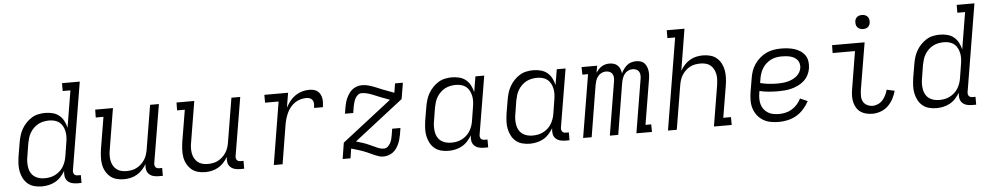

<svg xmlns="http://www.w3.org/2000/svg" viewBox="-40 -1069 7281 1411"><g transform="rotate(-5 3600.0 -363.5)"><path d="M224 8Q195 8 168 1Q141 -6 120.5 -23Q100 -40 87.5 -64Q75 -88 69.5 -115Q64 -142 65.5 -170.5Q67 -199 71 -228L88 -328Q92 -353 99.5 -378Q107 -403 120 -426Q133 -449 152 -469Q171 -489 193.5 -503Q216 -517 242 -522.5Q268 -528 293 -528Q321 -528 348.5 -521Q376 -514 396.5 -497Q417 -480 429.5 -456Q442 -432 448 -405L493 -677H436V-735H567L460 -89Q459 -81 460.5 -73.5Q462 -66 466.5 -60.5Q471 -55 478 -52.5Q485 -50 493 -50H515V8H483Q463 8 444 2.5Q425 -3 412 -16.5Q399 -30 395.5 -49.5Q392 -69 395 -89L396 -92Q382 -69 364 -49Q346 -29 322.5 -16Q299 -3 273.5 2.5Q248 8 224 8ZM248 -50Q268 -50 287 -53.5Q306 -57 324.5 -66Q343 -75 359 -89Q375 -103 385.5 -120Q396 -137 403 -156Q410 -175 413 -194L429 -294Q433 -316 434 -337Q435 -358 431 -378Q427 -398 418 -416Q409 -434 394 -446.5Q379 -459 359 -464.5Q339 -470 318 -470Q298 -470 277.5 -466Q257 -462 238.5 -452.5Q220 -443 204.5 -428Q189 -413 178 -395Q167 -377 161 -357.5Q155 -338 151 -318L135 -218Q131 -198 131 -177Q131 -156 134.5 -136.5Q138 -117 147.5 -100Q157 -83 173 -71.5Q189 -60 208.5 -55Q228 -50 248 -50Z M828 8Q799 8 772.5 0.5Q746 -7 726.5 -24Q707 -41 694 -65Q681 -89 676.5 -116Q672 -143 673.5 -171Q675 -199 679 -228L718 -462H661L662 -520H793L743 -218Q739 -198 738.5 -177.5Q738 -157 741.5 -137.5Q745 -118 754.5 -101Q764 -84 778.5 -72Q793 -60 812.5 -55Q832 -50 852 -50Q871 -50 890.5 -53.5Q910 -57 928 -66.5Q946 -76 961 -90Q976 -104 987 -121Q998 -138 1004 -157Q1010 -176 1013 -194L1067 -520H1132L1060 -89Q1059 -81 1060.5 -73.5Q1062 -66 1066.5 -60.5Q1071 -55 1078 -52.5Q1085 -50 1093 -50H1115V8H1083Q1063 8 1044 2.5Q1025 -3 1012 -16.5Q999 -30 995.5 -49.5Q992 -69 995 -89L996 -91Q983 -68 965 -48.5Q947 -29 924.5 -16Q902 -3 877 2.5Q852 8 828 8Z M1428 8Q1399 8 1372.5 0.5Q1346 -7 1326.5 -24Q1307 -41 1294 -65Q1281 -89 1276.5 -116Q1272 -143 1273.5 -171Q1275 -199 1279 -228L1318 -462H1261L1262 -520H1393L1343 -218Q1339 -198 1338.5 -177.5Q1338 -157 1341.5 -137.5Q1345 -118 1354.5 -101Q1364 -84 1378.5 -72Q1393 -60 1412.5 -55Q1432 -50 1452 -50Q1471 -50 1490.5 -53.5Q1510 -57 1528 -66.5Q1546 -76 1561 -90Q1576 -104 1587 -121Q1598 -138 1604 -157Q1610 -176 1613 -194L1667 -520H1732L1660 -89Q1659 -81 1660.5 -73.5Q1662 -66 1666.5 -60.5Q1671 -55 1678 -52.5Q1685 -50 1693 -50H1715V8H1683Q1663 8 1644 2.5Q1625 -3 1612 -16.5Q1599 -30 1595.5 -49.5Q1592 -69 1595 -89L1596 -91Q1583 -68 1565 -48.5Q1547 -29 1524.5 -16Q1502 -3 1477 2.5Q1452 8 1428 8Z M1934 0 2010 -462H1910V-520H2085L2067 -412Q2080 -436 2097.5 -458.5Q2115 -481 2138.5 -497Q2162 -513 2188 -520.5Q2214 -528 2240 -528Q2257 -528 2273 -524.5Q2289 -521 2301.5 -511.5Q2314 -502 2321.5 -488Q2329 -474 2332 -458.5Q2335 -443 2334 -426Q2333 -409 2331 -392H2266Q2268 -406 2268 -420.5Q2268 -435 2262 -446.5Q2256 -458 2243.5 -464Q2231 -470 2217 -470Q2196 -470 2174 -464.5Q2152 -459 2132.5 -446Q2113 -433 2098 -415Q2083 -397 2073.5 -377Q2064 -357 2057.5 -336Q2051 -315 2047 -294L1999 0Z M2743 8Q2726 8 2711 3.5Q2696 -1 2681.5 -7.5Q2667 -14 2652.5 -20.5Q2638 -27 2623.5 -33.5Q2609 -40 2594.5 -45Q2580 -50 2565 -55L2511 -71L2500 0H2442L2461 -119L2826 -403L2806 -411Q2783 -419 2760.5 -428Q2738 -437 2715.5 -446.5Q2693 -456 2670 -463Q2647 -470 2621 -470Q2607 -470 2594.5 -459.5Q2582 -449 2575 -435.5Q2568 -422 2564 -407.5Q2560 -393 2557 -379L2549 -330H2488L2496 -379Q2499 -396 2504 -413.5Q2509 -431 2517 -447.5Q2525 -464 2536 -479.5Q2547 -495 2562 -506Q2577 -517 2595 -522.5Q2613 -528 2630 -528Q2657 -528 2682.5 -520.5Q2708 -513 2731.5 -503Q2755 -493 2779 -483.5Q2803 -474 2828 -465L2863 -452L2874 -520H2932L2912 -401L2551 -120L2583 -110Q2605 -104 2626 -95.5Q2647 -87 2667 -77.5Q2687 -68 2708 -59Q2729 -50 2753 -50Q2767 -50 2779 -60.5Q2791 -71 2798.5 -84.5Q2806 -98 2810 -112.5Q2814 -127 2816 -141L2824 -190H2885L2877 -141Q2874 -124 2869 -106.5Q2864 -89 2856.5 -72.5Q2849 -56 2838 -40.5Q2827 -25 2811.5 -14Q2796 -3 2778 2.5Q2760 8 2743 8Z M3224 8Q3195 8 3168 1Q3141 -6 3120.5 -23Q3100 -40 3087.5 -64Q3075 -88 3069.5 -115Q3064 -142 3065.5 -170.5Q3067 -199 3071 -228L3088 -328Q3092 -353 3099.5 -378Q3107 -403 3120 -426Q3133 -449 3152 -469Q3171 -489 3193.5 -503Q3216 -517 3242 -522.5Q3268 -528 3293 -528Q3321 -528 3348.5 -521Q3376 -514 3396.5 -497Q3417 -480 3429.5 -456Q3442 -432 3448 -405L3467 -520H3532L3460 -89Q3459 -81 3460.5 -73.5Q3462 -66 3466.5 -60.5Q3471 -55 3478 -52.5Q3485 -50 3493 -50H3515V8H3483Q3463 8 3444 2.5Q3425 -3 3412 -16.5Q3399 -30 3395.5 -49.5Q3392 -69 3395 -89L3396 -92Q3382 -69 3364 -49Q3346 -29 3322.5 -16Q3299 -3 3273.5 2.5Q3248 8 3224 8ZM3248 -50Q3268 -50 3287 -53.5Q3306 -57 3324.5 -66Q3343 -75 3359 -89Q3375 -103 3385.5 -120Q3396 -137 3403 -156Q3410 -175 3413 -194L3429 -294Q3433 -316 3434 -337Q3435 -358 3431 -378Q3427 -398 3418 -416Q3409 -434 3394 -446.5Q3379 -459 3359 -464.5Q3339 -470 3318 -470Q3298 -470 3277.5 -466Q3257 -462 3238.5 -452.5Q3220 -443 3204.5 -428Q3189 -413 3178 -395Q3167 -377 3161 -357.5Q3155 -338 3151 -318L3135 -218Q3131 -198 3131 -177Q3131 -156 3134.5 -136.5Q3138 -117 3147.5 -100Q3157 -83 3173 -71.5Q3189 -60 3208.5 -55Q3228 -50 3248 -50Z M3824 8Q3795 8 3768 1Q3741 -6 3720.5 -23Q3700 -40 3687.5 -64Q3675 -88 3669.5 -115Q3664 -142 3665.5 -170.5Q3667 -199 3671 -228L3688 -328Q3692 -353 3699.5 -378Q3707 -403 3720 -426Q3733 -449 3752 -469Q3771 -489 3793.5 -503Q3816 -517 3842 -522.5Q3868 -528 3893 -528Q3921 -528 3948.5 -521Q3976 -514 3996.5 -497Q4017 -480 4029.5 -456Q4042 -432 4048 -405L4067 -520H4132L4060 -89Q4059 -81 4060.5 -73.5Q4062 -66 4066.5 -60.5Q4071 -55 4078 -52.5Q4085 -50 4093 -50H4115V8H4083Q4063 8 4044 2.5Q4025 -3 4012 -16.5Q3999 -30 3995.5 -49.5Q3992 -69 3995 -89L3996 -92Q3982 -69 3964 -49Q3946 -29 3922.5 -16Q3899 -3 3873.5 2.5Q3848 8 3824 8ZM3848 -50Q3868 -50 3887 -53.5Q3906 -57 3924.5 -66Q3943 -75 3959 -89Q3975 -103 3985.5 -120Q3996 -137 4003 -156Q4010 -175 4013 -194L4029 -294Q4033 -316 4034 -337Q4035 -358 4031 -378Q4027 -398 4018 -416Q4009 -434 3994 -446.5Q3979 -459 3959 -464.5Q3939 -470 3918 -470Q3898 -470 3877.5 -466Q3857 -462 3838.5 -452.5Q3820 -443 3804.5 -428Q3789 -413 3778 -395Q3767 -377 3761 -357.5Q3755 -338 3751 -318L3735 -218Q3731 -198 3731 -177Q3731 -156 3734.5 -136.5Q3738 -117 3747.5 -100Q3757 -83 3773 -71.5Q3789 -60 3808.5 -55Q3828 -50 3848 -50Z M4724 0H4609L4675 -398Q4677 -413 4676 -426.5Q4675 -440 4667.5 -451Q4660 -462 4647.5 -467Q4635 -472 4621 -472Q4605 -472 4588.5 -464Q4572 -456 4561.5 -441.5Q4551 -427 4545.5 -410.5Q4540 -394 4537 -378L4475 0H4413L4479 -398Q4481 -413 4480 -426.5Q4479 -440 4471.5 -451Q4464 -462 4451.5 -467Q4439 -472 4425 -472Q4408 -472 4392 -464Q4376 -456 4365 -441.5Q4354 -427 4349 -410.5Q4344 -394 4341 -378L4279 0H4216L4293 -464H4251L4250 -520H4365L4356 -469Q4365 -482 4375.5 -493.5Q4386 -505 4399 -513Q4412 -521 4427 -524.5Q4442 -528 4456 -528Q4473 -528 4489 -523Q4505 -518 4516.5 -506.5Q4528 -495 4534 -480Q4540 -465 4542 -448Q4550 -465 4561 -480Q4572 -495 4586 -506.5Q4600 -518 4618 -523Q4636 -528 4653 -528Q4669 -528 4685 -523.5Q4701 -519 4711.5 -508.5Q4722 -498 4728.5 -483.5Q4735 -469 4737.5 -453.5Q4740 -438 4739.5 -421.5Q4739 -405 4736 -388L4681 -56H4723Z M4842 0 4954 -677H4897V-735H5028L4978 -429Q4991 -452 5009 -471.5Q5027 -491 5049 -504Q5071 -517 5096 -522.5Q5121 -528 5145 -528Q5174 -528 5201 -520.5Q5228 -513 5247.5 -496Q5267 -479 5279.5 -455Q5292 -431 5296.5 -404Q5301 -377 5300 -349Q5299 -321 5294 -292L5255 -58H5312V0H5181L5231 -302Q5234 -322 5235 -342.5Q5236 -363 5232 -382.5Q5228 -402 5219 -419Q5210 -436 5195.5 -448Q5181 -460 5161.5 -465Q5142 -470 5122 -470Q5103 -470 5083 -466.5Q5063 -463 5045 -453.5Q5027 -444 5012.5 -430Q4998 -416 4987 -399Q4976 -382 4970 -363Q4964 -344 4961 -326L4907 0Z M5661 8Q5630 8 5600 2.5Q5570 -3 5545 -18Q5520 -33 5502 -56Q5484 -79 5475 -107Q5466 -135 5466 -166Q5466 -197 5471 -228L5488 -328Q5492 -355 5501 -381.5Q5510 -408 5526.5 -432Q5543 -456 5565.5 -475.5Q5588 -495 5614 -507Q5640 -519 5667.5 -523.5Q5695 -528 5722 -528Q5747 -528 5772.5 -525Q5798 -522 5821.5 -514.5Q5845 -507 5865 -493.5Q5885 -480 5898 -460.5Q5911 -441 5914.5 -416Q5918 -391 5914 -365Q5910 -340 5898 -316.5Q5886 -293 5866 -275Q5846 -257 5822 -245.5Q5798 -234 5773 -227.5Q5748 -221 5723.5 -219Q5699 -217 5674 -217Q5639 -217 5604.5 -220Q5570 -223 5537 -231L5535 -219Q5531 -197 5531 -175Q5531 -153 5536.5 -133Q5542 -113 5554.5 -96.5Q5567 -80 5584.5 -69Q5602 -58 5623 -54Q5644 -50 5666 -50Q5690 -50 5714.5 -55.5Q5739 -61 5761 -74.5Q5783 -88 5800.5 -107.5Q5818 -127 5829 -150L5884 -126Q5867 -95 5843.5 -68.5Q5820 -42 5790 -24.5Q5760 -7 5726.5 0.5Q5693 8 5661 8ZM5674 -274Q5691 -274 5709 -275.5Q5727 -277 5745 -281Q5763 -285 5780 -292.5Q5797 -300 5812.5 -311.5Q5828 -323 5838 -339.5Q5848 -356 5851 -374Q5853 -390 5849.5 -405.5Q5846 -421 5836.5 -432.5Q5827 -444 5814 -451.5Q5801 -459 5785.5 -463Q5770 -467 5754.5 -468.5Q5739 -470 5722 -470Q5702 -470 5681.5 -466.5Q5661 -463 5642 -453.5Q5623 -444 5606.5 -429Q5590 -414 5579 -396Q5568 -378 5561.5 -358Q5555 -338 5552 -319L5547 -289Q5577 -281 5609 -277.5Q5641 -274 5674 -274Z M6351 8Q6327 8 6304 2.5Q6281 -3 6263 -15.5Q6245 -28 6233.5 -47Q6222 -66 6216.5 -88.5Q6211 -111 6211.5 -134.5Q6212 -158 6216 -182L6262 -462H6097L6098 -520H6338L6280 -173Q6277 -151 6277 -128.5Q6277 -106 6286.5 -88Q6296 -70 6315.5 -60Q6335 -50 6357 -50Q6377 -50 6397 -59Q6417 -68 6431 -84Q6445 -100 6454.5 -119.5Q6464 -139 6469 -159L6527 -146Q6519 -116 6504 -87.5Q6489 -59 6465.5 -36.5Q6442 -14 6411.5 -3Q6381 8 6351 8ZM6336 -618Q6323 -618 6312 -622.5Q6301 -627 6293.5 -636Q6286 -645 6284 -657.5Q6282 -670 6284 -683Q6285 -691 6290 -699.5Q6295 -708 6302.5 -713Q6310 -718 6318.5 -720Q6327 -722 6335 -722Q6348 -722 6359.5 -717.5Q6371 -713 6378 -704Q6385 -695 6387.5 -682.5Q6390 -670 6387 -657Q6386 -649 6381 -640.5Q6376 -632 6369 -627Q6362 -622 6353 -620Q6344 -618 6336 -618Z M6824 8Q6795 8 6768 1Q6741 -6 6720.5 -23Q6700 -40 6687.5 -64Q6675 -88 6669.5 -115Q6664 -142 6665.5 -170.5Q6667 -199 6671 -228L6688 -328Q6692 -353 6699.5 -378Q6707 -403 6720 -426Q6733 -449 6752 -469Q6771 -489 6793.5 -503Q6816 -517 6842 -522.5Q6868 -528 6893 -528Q6921 -528 6948.5 -521Q6976 -514 6996.5 -497Q7017 -480 7029.5 -456Q7042 -432 7048 -405L7093 -677H7036V-735H7167L7060 -89Q7059 -81 7060.5 -73.5Q7062 -66 7066.5 -60.5Q7071 -55 7078 -52.5Q7085 -50 7093 -50H7115V8H7083Q7063 8 7044 2.5Q7025 -3 7012 -16.5Q6999 -30 6995.5 -49.5Q6992 -69 6995 -89L6996 -92Q6982 -69 6964 -49Q6946 -29 6922.5 -16Q6899 -3 6873.5 2.5Q6848 8 6824 8ZM6848 -50Q6868 -50 6887 -53.5Q6906 -57 6924.5 -66Q6943 -75 6959 -89Q6975 -103 6985.5 -120Q6996 -137 7003 -156Q7010 -175 7013 -194L7029 -294Q7033 -316 7034 -337Q7035 -358 7031 -378Q7027 -398 7018 -416Q7009 -434 6994 -446.5Q6979 -459 6959 -464.5Q6939 -470 6918 -470Q6898 -470 6877.5 -466Q6857 -462 6838.5 -452.5Q6820 -443 6804.5 -428Q6789 -413 6778 -395Q6767 -377 6761 -357.5Q6755 -338 6751 -318L6735 -218Q6731 -198 6731 -177Q6731 -156 6734.5 -136.5Q6738 -117 6747.5 -100Q6757 -83 6773 -71.5Q6789 -60 6808.5 -55Q6828 -50 6848 -50Z"/></g></svg>

Font: Iosevka HT Light Extended
Style: Italic
Weight: 300
Width: 7
Italic angle: -9°
Monospace: yes
Designer: Belleve Invis
Foundry: Belleve Invis
Version: Version 32.3.0; ttfautohint (v1.8.4)